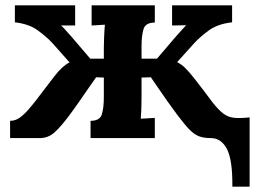

<svg xmlns="http://www.w3.org/2000/svg" viewBox="-20 -520 978 723"><path d="M855 183Q856 82 834.5 41Q813 0 774 0Q747 0 729 -7Q711 -14 693 -32.5Q675 -51 648 -87Q630 -111 610.5 -138.5Q591 -166 574.5 -190.5Q558 -215 548 -229L513 -228V-161Q513 -147 512.5 -121.5Q512 -96 510 -73L563 -76V0H321V-65Q356 -65 363.5 -89.5Q371 -114 371 -154V-228L342 -229Q332 -215 315 -190.5Q298 -166 279 -138.5Q260 -111 242 -87Q211 -45 186.5 -22.5Q162 0 130 0H18V-65Q39 -65 56.5 -78.5Q74 -92 88 -108.5Q102 -125 110 -135Q156 -195 185 -233Q214 -271 242 -285L178 -357Q156 -381 122.5 -405.5Q89 -430 36 -436V-500H263V-424H210Q219 -416 227.5 -406Q236 -396 249 -382L320 -299H371V-339Q371 -353 372 -379Q373 -405 375 -427L325 -424V-500H563V-435Q528 -435 520.5 -410.5Q513 -386 513 -346V-299H571L642 -382Q655 -396 663.5 -406Q672 -416 681 -425L628 -424V-500H854V-436Q800 -430 766.5 -405.5Q733 -381 711 -357L647 -286Q663 -278 677 -264.5Q691 -251 713 -223Q730 -201 747 -179Q764 -157 780 -135Q802 -107 820 -93Q838 -79 861 -76.5Q884 -74 920 -78V183Z"/></svg>

Font: Lora
Style: Bold
Weight: 700
Designer: Olga Karpushina, Alexei Vanyashin (Cyrillic)
Foundry: Cyreal
Version: Version 3.006; ttfautohint (v1.8.4.7-5d5b);gftools[0.9.30]